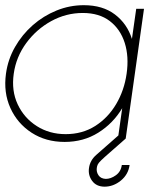

<svg xmlns="http://www.w3.org/2000/svg" viewBox="-28 -534 615 740"><path d="M497 -500H527L456.5 0H426.5L443 -117Q408 -58.5 351 -22.8Q294 13 221 13Q148.5 13 93.8 -22.5Q39 -58 12 -117.8Q-15 -177.5 -5 -250Q2.5 -305 29.8 -352.8Q57 -400.5 98.2 -436.8Q139.5 -473 190 -493.5Q240.5 -514 295 -514Q368 -514 415 -478.2Q462 -442.5 480.5 -384ZM225 -17Q289.5 -17 339 -48.5Q388.5 -80 419.8 -133Q451 -186 460 -250Q469.5 -315.5 452.8 -368.5Q436 -421.5 395.2 -452.8Q354.5 -484 291 -484Q226.5 -484 169.2 -452.5Q112 -421 73 -367.8Q34 -314.5 25 -250Q15.5 -184.5 40.2 -131.8Q65 -79 113.8 -48Q162.5 -17 225 -17ZM374.5 185.5Q343 185 327 163Q311 141 315 113.5Q319 84 343 63L438.5 -21L456.5 0Q417 35 394.5 54.5Q372 74 361.8 84Q351.5 94 348.8 100Q346 106 345 113.5Q343 129 351.8 141.8Q360.5 154.5 379.5 155.5Q399 155.5 418.5 141.5Q438 127.5 441.5 102H471.5Q466.5 138.5 437.8 162Q409 185.5 374.5 185.5Z"/></svg>

Font: Urbanist Thin
Style: Italic
Weight: 100
Italic angle: -8°
Designer: Corey Hu
Foundry: Corey Hu
Version: Version 1.321; ttfautohint (v1.8.4.7-5d5b)